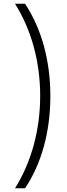

<svg xmlns="http://www.w3.org/2000/svg" viewBox="-20 -852 362 1037"><path d="M61 165H115C203 35 252 -139 252 -333C252 -527 203 -700 115 -832H61C149 -692 197 -520 197 -334C197 -147 148 26 61 165Z"/></svg>

Font: Noto Sans Devanagari SemiCondensed Light
Style: Regular
Weight: 300
Width: 4
Designer: Jelle Bosma - Monotype Design Team
Foundry: Monotype Imaging Inc.
Version: Version 2.004